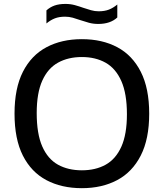

<svg xmlns="http://www.w3.org/2000/svg" viewBox="-20 -949 834 978"><path d="M397 9.5Q293.5 9.5 216.2 -31.5Q139 -72.5 96.5 -156.5Q54 -240.5 54 -370Q54 -499.5 96.8 -583.5Q139.5 -667.5 216.8 -708.5Q294 -749.5 397 -749.5Q500.5 -749.5 577.5 -708.5Q654.5 -667.5 697.2 -583.2Q740 -499 740 -370Q740 -241 697 -156.8Q654 -72.5 576.8 -31.5Q499.5 9.5 397 9.5ZM397 -81.5Q467 -81.5 518.5 -110.2Q570 -139 598.2 -202Q626.5 -265 626.5 -367Q626.5 -472 598 -536.2Q569.5 -600.5 518 -629.5Q466.5 -658.5 397 -658.5Q327.5 -658.5 275.8 -630Q224 -601.5 195.5 -538.5Q167 -475.5 167 -373Q167 -267.5 195.2 -203.2Q223.5 -139 275.2 -110.2Q327 -81.5 397 -81.5ZM480.5 -827Q455 -827 432.5 -833.2Q410 -839.5 389 -846.5Q369.5 -853.5 350.5 -858.8Q331.5 -864 311.5 -864Q281.5 -864 259.5 -855.5Q237.5 -847 216.5 -829.5V-896Q234.5 -912.5 257.8 -920.8Q281 -929 313.5 -929Q339 -929 361.5 -922.8Q384 -916.5 405 -909Q424.5 -902.5 443.5 -897Q462.5 -891.5 482.5 -891.5Q512.5 -891.5 534.5 -900Q556.5 -908.5 577.5 -926V-860Q542 -827 480.5 -827Z"/></svg>

Font: Encode Sans SemiExpanded SemiExpanded Medium
Style: Regular
Weight: 500
Width: 6
Designer: Multiple Designers
Foundry: Impallari Type
Version: Version 3.000; ttfautohint (v1.8.3) -l 8 -r 50 -G 200 -x 14 